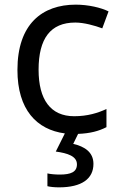

<svg xmlns="http://www.w3.org/2000/svg" viewBox="-20 -566 520 826"><path d="M382 139C382 88 343 64 295 53L316 10C368 8 405 -2 438 -19V-97C401 -80 357 -66 299 -66C198 -66 146 -137 146 -266C146 -400 197 -469 304 -469C341 -469 388 -456 420 -444L447 -517C415 -533 360 -546 306 -546C162 -546 55 -463 55 -265C55 -94 138 -8 259 8L220 86C271 93 311 106 311 141C311 174 285 185 237 185C218 185 196 183 184 180V235C195 238 214 240 234 240C332 240 382 203 382 139Z"/></svg>

Font: Noto Sans Hebrew Droid Medium
Style: Regular
Weight: 500
Designer: Monotype Design Team
Foundry: Monotype Imaging Inc.
Version: Version 1.100